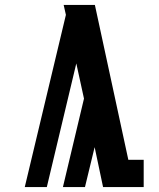

<svg xmlns="http://www.w3.org/2000/svg" viewBox="-20 -755 640 775"><path d="M80 0 246 -695 237 -735H363L498 -110H560V0H396L362 -161L323 0H234L319 -357L288 -499L169 0Z"/></svg>

Font: Iosevka Curly Slab XBdEx
Style: Regular
Weight: 800
Width: 7
Monospace: yes
Designer: Belleve Invis
Foundry: Belleve Invis
Version: Version 11.0.0; ttfautohint (v1.8.3)